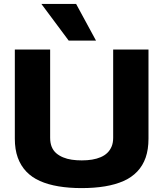

<svg xmlns="http://www.w3.org/2000/svg" viewBox="-20 -954 837 984"><path d="M56 -243V-700H237V-248Q237 -221 245 -201.5Q253 -182 268 -169Q283 -156 303.5 -147.5Q324 -139 348 -135.5Q372 -132 399 -132Q428 -132 452 -136Q476 -140 496 -148.5Q516 -157 530 -170.5Q544 -184 552 -203Q560 -222 560 -248V-700H741V-243Q741 -188 726.5 -146.5Q712 -105 683.5 -75Q655 -45 613.5 -26.5Q572 -8 518 1Q464 10 398 10Q334 10 280 1Q226 -8 184.5 -26.5Q143 -45 114.5 -75Q86 -105 71 -146.5Q56 -188 56 -243ZM332 -746 192 -934H370L472 -746Z"/></svg>

Font: Georama SemiExpanded
Style: Bold
Weight: 700
Width: 6
Designer: Jean-Baptiste Levee
Foundry: Production Type
Version: Version 1.001